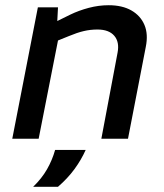

<svg xmlns="http://www.w3.org/2000/svg" viewBox="-20 -531 627 735"><path d="M27 0 125 -503H202L198 -425L178 -440L249 -475Q282 -491 320 -501Q358 -511 396 -511Q448 -511 483 -491Q518 -471 533 -435.5Q548 -400 538 -351L470 0H368L430 -329Q438 -370 417.5 -394Q397 -418 353 -418Q326 -418 300.5 -412Q275 -406 244 -393L202 -376L128 0ZM107 184Q140 152 160 117Q180 82 191 43H308Q291 81 265 116.5Q239 152 202 184Z"/></svg>

Font: REM
Style: Italic
Weight: 400
Italic angle: -11°
Designer: Octavio Pardo
Foundry: Ashler Design
Version: Version 1.005;gftools[0.9.28]